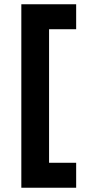

<svg xmlns="http://www.w3.org/2000/svg" viewBox="-20 -806 418 900"><path d="M337 74H80V-786H337V-669H210V-43H337Z"/></svg>

Font: Viga
Style: Regular
Weight: 400
Designer: Oscar Yáñez
Foundry: Fontstage
Version: Version 1.001